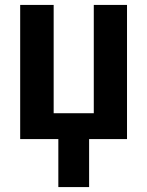

<svg xmlns="http://www.w3.org/2000/svg" viewBox="-20 -565 599 780"><path d="M217 0V195H342V0H496V-545H361V-105H198V-545H62V0Z"/></svg>

Font: Noto Sans Display SemiCondensed
Style: Bold
Weight: 700
Width: 4
Designer: Monotype Design Team
Foundry: Monotype Imaging Inc.
Version: Version 1.900